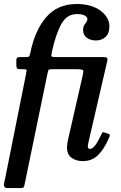

<svg xmlns="http://www.w3.org/2000/svg" viewBox="-34 -812 620 982"><path d="M-8 102 98.5 -430Q101.5 -446 102.2 -452Q103 -458 86.5 -458H71Q56.5 -458 53 -462.5Q49.5 -467 49.5 -478V-502.5Q50 -516 55.2 -518Q60.5 -520 73 -520H96Q112 -520 115.2 -524Q118.5 -528 122 -545.5Q144.5 -656.5 202.2 -724Q260 -791.5 358.5 -791.5Q434 -791.5 479.8 -757.5Q525.5 -723.5 525.5 -677Q525.5 -641.5 505.8 -623.2Q486 -605 457 -605Q428 -605 409.5 -619.2Q391 -633.5 391 -658Q391 -674 396.5 -683.2Q402 -692.5 407.5 -699.2Q413 -706 413 -715.5Q413 -724 400 -732Q387 -740 359 -740Q308.5 -740 280.5 -690.5Q252.5 -641 232 -550Q228.5 -533 228.2 -526.5Q228 -520 251.5 -520H492Q507.5 -520 512.5 -516.8Q517.5 -513.5 514.5 -499.5L420 -91Q419 -87 417 -77Q415 -67 415 -64Q415 -50.5 427 -50.5Q450 -50.5 482 -120Q486.5 -129 489.2 -133.2Q492 -137.5 499.5 -134.5L516.5 -129Q526.5 -126 527.5 -122.5Q528.5 -119 524.5 -109Q498.5 -48.5 467 -18.2Q435.5 12 389.5 12Q355.5 12 332 -5Q308.5 -22 308.5 -59Q308.5 -66 310.2 -77Q312 -88 313.5 -95.5L388 -422Q393.5 -445 391.5 -451.5Q389.5 -458 357 -458H234Q215 -458 213.2 -452.5Q211.5 -447 208 -432L92 130.5Q89.5 144.5 85.8 147.2Q82 150 67.5 150H7Q-8.5 150 -12 142.5Q-15.5 135 -13 124Q-10.5 113 -8 102Z"/></svg>

Font: Besley* Narrow Medium
Style: Italic
Weight: 500
Width: 4
Italic angle: -13°
Designer: Owen Earl
Foundry: indestructible type*
Version: Version 3.000; ttfautohint (v1.8.3)